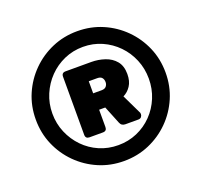

<svg xmlns="http://www.w3.org/2000/svg" viewBox="-125 -851 1049 1001"><g transform="rotate(-20 400.0 -350.0)"><path d="M400 10Q325 10 260 -18Q195 -46 145.5 -95.5Q96 -145 68 -210Q40 -275 40 -350Q40 -425 68 -490Q96 -555 145.5 -604.5Q195 -654 260 -682Q325 -710 400 -710Q475 -710 540 -682Q605 -654 654.5 -604.5Q704 -555 732 -490Q760 -425 760 -350Q760 -275 732 -210Q704 -145 654.5 -95.5Q605 -46 540 -18Q475 10 400 10ZM400 -78Q456 -78 504.5 -99Q553 -120 589.5 -157.5Q626 -195 646.5 -244.5Q667 -294 667 -350Q667 -406 646.5 -455.5Q626 -505 589.5 -542.5Q553 -580 504.5 -601.5Q456 -623 400 -623Q344 -623 295.5 -601.5Q247 -580 210.5 -542.5Q174 -505 153 -455.5Q132 -406 132 -350Q132 -294 153 -244.5Q174 -195 210.5 -157.5Q247 -120 295.5 -99Q344 -78 400 -78ZM272 -168Q250 -168 250 -190V-512Q250 -534 272 -534H415Q453 -534 489 -522Q525 -510 547.5 -483Q570 -456 570 -411Q570 -371 553 -345.5Q536 -320 511 -308L561 -204Q563 -201 564 -198Q565 -195 565 -190Q565 -182 559.5 -175Q554 -168 543 -168H471Q461 -168 453.5 -172.5Q446 -177 442 -187L402 -286H368V-190Q368 -168 346 -168ZM368 -377H415Q433 -377 441 -387Q449 -397 449 -410Q449 -425 441 -434.5Q433 -444 415 -444H368Z"/></g></svg>

Font: Rubik ExtraBold
Style: Regular
Weight: 800
Designer: Hubert and Fischer
Foundry: Hubert and Fischer
Version: Version 2.300;gftools[0.9.30]